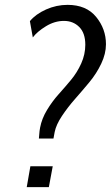

<svg xmlns="http://www.w3.org/2000/svg" viewBox="-20 -770 458 790"><path d="M200 -200H140Q143 -239 145 -245Q152 -282 173.5 -317.5Q195 -353 221 -382Q247 -411 272 -441Q297 -471 314 -508.5Q331 -546 331 -586Q331 -634 306 -659Q281 -684 243 -684Q205 -684 169 -662Q133 -640 115 -616L103 -683Q127 -712 169.5 -731Q212 -750 258 -750Q335 -750 375.5 -700.5Q416 -651 416 -588Q416 -549 396.5 -508Q377 -467 347.5 -431.5Q318 -396 288.5 -362.5Q259 -329 235 -293Q211 -257 205 -227ZM181 0H90L105 -86H197Z"/></svg>

Font: Cabin
Style: Italic
Weight: 400
Designer: Pablo Impallari
Foundry: Pablo Impallari. www.impallari.com Igino Marini. www.ikern.com
Version: Version 1.005